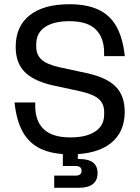

<svg xmlns="http://www.w3.org/2000/svg" viewBox="-20 -720 661 908"><path d="M312.6 10Q230 10 174.6 -15.4Q119.2 -40.8 88.4 -95Q57.6 -149.2 48.8 -235.4H146.6V-218.8Q146.6 -147.2 187.2 -108.7Q227.8 -70.2 312.6 -70.2Q388.8 -70.2 430.7 -98.4Q472.6 -126.6 472.6 -179.2V-190.4Q472.6 -229.4 447 -251.8Q421.4 -274.2 361.8 -287.8L224.2 -317.6Q136 -338.8 95.1 -381.4Q54.2 -424 54.2 -498.2Q54.2 -595.4 120.2 -647.7Q186.2 -700 308.4 -700Q390 -700 444.9 -674.6Q499.8 -649.2 530.4 -595Q561 -540.8 570.2 -454.6H472.4V-470.6Q472.4 -541.6 432.9 -580.7Q393.4 -619.8 308.4 -619.8Q233.8 -619.8 192.6 -591.8Q151.4 -563.8 151.4 -510.8V-499.6Q151.4 -460.8 176.5 -438.2Q201.6 -415.6 260.2 -402.2L398.2 -372.4Q487.2 -351.6 528.5 -309Q569.8 -266.4 569.8 -191.2Q569.8 -94.6 503.3 -42.3Q436.8 10 312.6 10ZM236.4 168V110.6H336.6Q365.8 110.6 365.8 87.6Q365.8 65 336.6 65H277.2V-10H348V49.4L320 32H355.6Q398.4 32 419.9 48.6Q441.4 65.2 441.4 98.8Q441.4 132.8 419.1 150.4Q396.8 168 353.6 168Z"/></svg>

Font: Mozilla Headline ExtraLight
Style: Regular
Weight: 200
Designer: Studio DRAMA
Foundry: Studio DRAMA
Version: Version 1.000